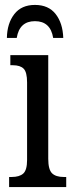

<svg xmlns="http://www.w3.org/2000/svg" viewBox="-20 -760 300 780"><path d="M17 -41H27Q59 -41 74.5 -55Q90 -69 90 -110V-425Q90 -467 76 -481Q62 -495 32 -495H22V-536H176V-115Q176 -71 191.5 -56Q207 -41 239 -41H249V0H17ZM122 -740Q177 -740 206 -703Q235 -666 237 -606H196Q185 -674 122 -674Q59 -674 48 -606H8Q9 -665 38 -702.5Q67 -740 122 -740Z"/></svg>

Font: Noto Serif Cond
Style: Regular
Weight: 400
Width: 3
Designer: Monotype Design Team
Foundry: Monotype Imaging Inc.
Version: Version 1.001